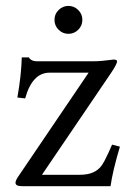

<svg xmlns="http://www.w3.org/2000/svg" viewBox="-20 -639 452 659"><path d="M181.2 -536.9Q167 -550.8 167 -570.8Q167 -590.8 181.2 -604.7Q195.3 -618.7 214.8 -618.7Q234.4 -618.7 248.5 -604.7Q262.7 -590.8 262.7 -570.8Q262.7 -550.8 248.5 -536.9Q234.4 -522.9 214.8 -522.9Q195.3 -522.9 181.2 -536.9ZM106.4 -428.7H301.8Q314.9 -428.7 330.8 -430.2Q346.7 -431.6 357.4 -433.1Q368.2 -434.6 368.7 -434.6Q381.8 -434.6 381.8 -428.7Q381.8 -418.9 359.9 -386.7L124 -39.1H253.4Q281.7 -39.1 299.8 -47.4Q317.9 -55.7 328.4 -70.3Q338.9 -85 352.1 -114.3L364.7 -142.6L391.6 -135.7Q366.7 -52.2 359.4 0H55.7Q33.2 0 33.2 -11.7Q33.2 -19 42 -32.2L284.2 -389.6H150.4Q90.8 -389.6 66.4 -301.3L39.6 -304.2Q53.2 -380.9 54.7 -441.9H79.6Q81.1 -437 88.4 -432.9Q95.7 -428.7 106.4 -428.7Z"/></svg>

Font: Libertinage
Style: l
Weight: 400
Designer: OSP
Foundry: OSP
Version: Version 1.0; 2008; OFL relea